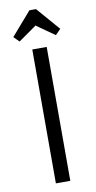

<svg xmlns="http://www.w3.org/2000/svg" viewBox="-94 -877 458 918"><g transform="rotate(-10 135.0 -418.5)"><path d="M100 0V-650H170V0ZM47 -698 21 -724 119 -837H151L249 -724L223 -698L135 -760Z"/></g></svg>

Font: Unica One
Style: Regular
Weight: 400
Designer: Eduardo Rodriguez Tunni
Foundry: Eduardo Rodriguez Tunni
Version: Version 2.000; ttfautohint (v1.8.4.7-5d5b);gftools[0.9.23]